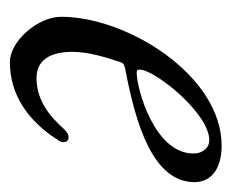

<svg xmlns="http://www.w3.org/2000/svg" viewBox="-68 -395 469 389"><g transform="rotate(-90 166.5 -200.5)"><path d="M235 -415C170 -415 115 -379 75 -314C73 -311 73 -308 73 -306C73 -300 77 -296 83 -296C88 -296 94 -299 101 -307C123 -331 155 -361 203 -361C238 -361 256 -335 256 -288C256 -257 245 -220 235 -191C232 -183 228 -183 220 -181C109 -160 -8 -125 -8 -41C-8 -7 19 14 66 14C208 14 327 -177 327 -311C327 -358 278 -415 235 -415ZM213 -158C218 -158 220 -158 220 -152C220 -122 132 -11 77 -11C60 -11 50 -26 50 -43C50 -123 183 -158 213 -158Z"/></g></svg>

Font: EB Garamond
Style: Italic
Weight: 400
Italic angle: -17.2°
Designer: Georg Duffner and Octavio Pardo
Foundry: Georg Duffner
Version: Version 1.000;PS 001.000;hotconv 1.0.88;makeotf.lib2.5.64775